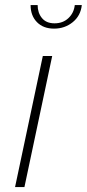

<svg xmlns="http://www.w3.org/2000/svg" viewBox="-20 -758 352 778"><path d="M41 0 153.5 -531H191.5L79 0ZM104 -737.5H132.5Q132.5 -706 150 -684.8Q167.5 -663.5 201 -663.5Q235 -663.5 257.2 -684.5Q279.5 -705.5 283 -737.5H311.5Q307 -694.5 274.8 -668.2Q242.5 -642 199 -642Q155.5 -642 129.8 -668.2Q104 -694.5 104 -737.5Z"/></svg>

Font: Epilogue ExtraLight
Style: Italic
Weight: 250
Italic angle: -12°
Designer: Tyler Finck
Foundry: Etcetera Type Co
Version: Version 2.112